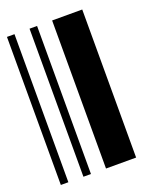

<svg xmlns="http://www.w3.org/2000/svg" viewBox="-117 -654 563 719"><g transform="rotate(-20 165.0 -295.0)"><path d="M0 0V-590H30V0ZM90 0V-590H120V0ZM180 0V-590H300V0Z"/></g></svg>

Font: Libre Barcode 128
Style: Regular
Weight: 400
Version: Version 1.005; ttfautohint (v1.8.3)